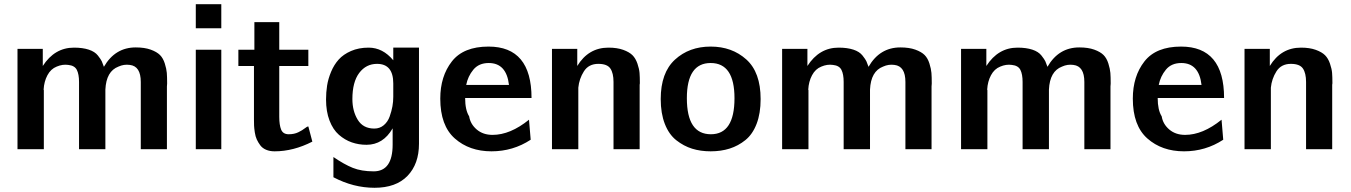

<svg xmlns="http://www.w3.org/2000/svg" viewBox="-20 -708 6412 911"><path d="M63 0V-476H183V-395Q239 -482 331 -482Q372 -482 401 -472.5Q430 -463 444.5 -444.5Q459 -426 463 -417Q467 -408 473 -391Q526 -483 624 -483Q666 -483 695 -472.5Q724 -462 739 -447Q754 -432 762 -406.5Q770 -381 771.5 -362Q773 -343 773 -312Q773 -309 772.5 -304.5Q772 -300 772 -298V0H648V-319Q648 -394 596 -400Q568 -404 542 -392Q484 -370 480 -283V0H355V-319Q355 -356 344.5 -376.5Q334 -397 304 -400Q277 -404 249 -392Q221 -381 205 -351Q189 -321 187 -283Q187 -281 188 -280V0Z M909 0V-472H1030V0ZM909 -574V-688H1030V-574Z M1111 -395V-472H1187V-603H1305V-472H1443V-395H1305V-154Q1305 -115 1314 -93Q1323 -71 1350 -71Q1376 -71 1395.5 -80.5Q1415 -90 1426 -99Q1437 -108 1443 -108L1462 -36Q1372 10 1283 10Q1260 10 1242.5 2.5Q1225 -5 1215 -18.5Q1205 -32 1198.5 -46Q1192 -60 1189 -80Q1186 -100 1185.5 -112Q1185 -124 1185 -141V-395Z M1527 -236Q1527 -270 1532 -302Q1537 -334 1551 -367.5Q1565 -401 1587 -425.5Q1609 -450 1645.5 -466Q1682 -482 1729 -482Q1796 -482 1846 -422V-482H1968V-26Q1968 70 1913.5 126.5Q1859 183 1757 183Q1657 183 1562 133V37Q1613 72 1654 88.5Q1695 105 1753 105Q1843 105 1843 -22V-99Q1798 -21 1719 -21Q1682 -21 1649 -32.5Q1616 -44 1588 -68.5Q1560 -93 1543.5 -136Q1527 -179 1527 -236ZM1652 -238Q1652 -181 1677.5 -139.5Q1703 -98 1756 -98Q1782 -98 1801 -114Q1820 -130 1829 -155.5Q1838 -181 1842 -203.5Q1846 -226 1846 -249V-312Q1846 -405 1769 -405Q1717 -405 1684.5 -362Q1652 -319 1652 -238Z M2069 -240Q2069 -346 2124 -416.5Q2179 -487 2298 -487Q2502 -487 2502 -243H2187Q2187 -186 2206 -156Q2212 -119 2242 -93.5Q2272 -68 2317 -68Q2401 -68 2490 -140L2498 -45Q2414 10 2312 10Q2207 10 2138 -51Q2069 -112 2069 -240ZM2192 -305H2395Q2383 -409 2299 -409Q2252 -409 2226 -377.5Q2200 -346 2192 -305Z M2599 0V-476H2719V-395Q2772 -482 2867 -482Q2908 -482 2937 -471.5Q2966 -461 2981 -446Q2996 -431 3004.5 -406Q3013 -381 3014.5 -362Q3016 -343 3016 -313Q3016 -311 3015.5 -309Q3015 -307 3015 -306V0H2891V-319Q2891 -361 2876 -383Q2861 -405 2819 -405Q2773 -405 2750.5 -369.5Q2728 -334 2724 -292V-280V0Z M3115 -238Q3115 -363 3182.5 -425Q3250 -487 3352 -487Q3453 -487 3521 -426Q3589 -365 3589 -238Q3589 -170 3570 -120.5Q3551 -71 3517 -43.5Q3483 -16 3442 -3Q3401 10 3352 10Q3304 10 3264 -2.5Q3224 -15 3189 -42.5Q3154 -70 3134.5 -120Q3115 -170 3115 -238ZM3239 -242Q3239 -71 3353 -71Q3465 -71 3465 -242Q3465 -409 3352 -409Q3239 -409 3239 -242Z M3691 0V-476H3811V-395Q3867 -482 3959 -482Q4000 -482 4029 -472.5Q4058 -463 4072.5 -444.5Q4087 -426 4091 -417Q4095 -408 4101 -391Q4154 -483 4252 -483Q4294 -483 4323 -472.5Q4352 -462 4367 -447Q4382 -432 4390 -406.5Q4398 -381 4399.5 -362Q4401 -343 4401 -312Q4401 -309 4400.5 -304.5Q4400 -300 4400 -298V0H4276V-319Q4276 -394 4224 -400Q4196 -404 4170 -392Q4112 -370 4108 -283V0H3983V-319Q3983 -356 3972.5 -376.5Q3962 -397 3932 -400Q3905 -404 3877 -392Q3849 -381 3833 -351Q3817 -321 3815 -283Q3815 -281 3816 -280V0Z M4540 0V-476H4660V-395Q4716 -482 4808 -482Q4849 -482 4878 -472.5Q4907 -463 4921.5 -444.5Q4936 -426 4940 -417Q4944 -408 4950 -391Q5003 -483 5101 -483Q5143 -483 5172 -472.5Q5201 -462 5216 -447Q5231 -432 5239 -406.5Q5247 -381 5248.5 -362Q5250 -343 5250 -312Q5250 -309 5249.5 -304.5Q5249 -300 5249 -298V0H5125V-319Q5125 -394 5073 -400Q5045 -404 5019 -392Q4961 -370 4957 -283V0H4832V-319Q4832 -356 4821.5 -376.5Q4811 -397 4781 -400Q4754 -404 4726 -392Q4698 -381 4682 -351Q4666 -321 4664 -283Q4664 -281 4665 -280V0Z M5355 -240Q5355 -346 5410 -416.5Q5465 -487 5584 -487Q5788 -487 5788 -243H5473Q5473 -186 5492 -156Q5498 -119 5528 -93.5Q5558 -68 5603 -68Q5687 -68 5776 -140L5784 -45Q5700 10 5598 10Q5493 10 5424 -51Q5355 -112 5355 -240ZM5478 -305H5681Q5669 -409 5585 -409Q5538 -409 5512 -377.5Q5486 -346 5478 -305Z M5885 0V-476H6005V-395Q6058 -482 6153 -482Q6194 -482 6223 -471.5Q6252 -461 6267 -446Q6282 -431 6290.5 -406Q6299 -381 6300.5 -362Q6302 -343 6302 -313Q6302 -311 6301.5 -309Q6301 -307 6301 -306V0H6177V-319Q6177 -361 6162 -383Q6147 -405 6105 -405Q6059 -405 6036.5 -369.5Q6014 -334 6010 -292V-280V0Z"/></svg>

Font: Coval
Style: Bold
Weight: 700
Foundry: Context Ltd
Version: Version 001.000